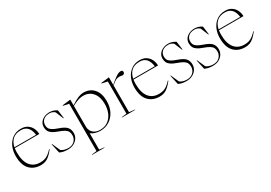

<svg xmlns="http://www.w3.org/2000/svg" viewBox="19 -1378 3455 2451"><g transform="rotate(-30 1746.5 -153.0)"><path d="M271 -522Q325 -522 362.5 -498.5Q400 -475 420.2 -435.2Q440.5 -395.5 442.5 -345.5H80.5Q76 -316 76 -282Q76 -155.5 127.5 -89.8Q179 -24 274 -24Q309 -24 337.2 -32Q365.5 -40 393.5 -60Q421.5 -80 454 -115.5L459.5 -111Q424 -65.5 393.8 -39Q363.5 -12.5 332.8 -1.2Q302 10 264.5 10Q161.5 10 100.8 -55.2Q40 -120.5 40 -251.5Q40 -324.5 67 -386Q94 -447.5 145.8 -484.8Q197.5 -522 271 -522ZM261 -505.5Q182.5 -505.5 139.5 -465.8Q96.5 -426 82.5 -357.5H401.5Q382.5 -505.5 261 -505.5Z M692 -522Q747.5 -522 799 -488.5L815 -366H808L761.5 -480Q728 -509.5 687 -509.5Q625.5 -509.5 594 -479.8Q562.5 -450 562.5 -404.5Q562.5 -379.5 572.2 -359.2Q582 -339 609.8 -321.2Q637.5 -303.5 691.5 -285Q773 -257.5 801.5 -223.2Q830 -189 830 -137Q830 -96.5 808.8 -63.2Q787.5 -30 749.2 -10Q711 10 659.5 10Q626.5 10 597.2 4Q568 -2 543 -14.5L512.5 -153H519L571 -36Q587 -22.5 613.5 -13.2Q640 -4 673.5 -4Q733 -4 767 -38.2Q801 -72.5 801 -122.5Q801 -153 790 -175Q779 -197 750.2 -215Q721.5 -233 668.5 -251.5Q615.5 -270 586.5 -290.5Q557.5 -311 546.2 -335.8Q535 -360.5 535 -391.5Q535 -431.5 556.2 -460.8Q577.5 -490 613 -506Q648.5 -522 692 -522Z M1076.5 217.5V222.5H891V217.5L965.5 208.5V-489L883.5 -506V-513.5L1000 -527.5H1004V-444Q1076 -490.5 1117.2 -506.2Q1158.5 -522 1189.5 -522Q1287 -522 1342.8 -458.2Q1398.5 -394.5 1398.5 -282.5Q1398.5 -190 1363 -124.5Q1327.5 -59 1269.5 -24.5Q1211.5 10 1143.5 10Q1103 10 1067.5 -0.2Q1032 -10.5 1004 -32.5V208.5ZM1358 -260Q1358 -367.5 1306.5 -427.8Q1255 -488 1171.5 -488Q1148 -488 1125.2 -483.8Q1102.5 -479.5 1073.8 -468.2Q1045 -457 1004 -435.5V-124.5Q1004 -95.5 1018.8 -67.5Q1033.5 -39.5 1064.8 -21Q1096 -2.5 1145 -2.5Q1211 -2.5 1258.8 -36Q1306.5 -69.5 1332.2 -127.8Q1358 -186 1358 -260Z M1742.5 -521Q1770 -521 1770 -493.5Q1770 -479.5 1761.2 -471Q1752.5 -462.5 1738.5 -462.5Q1725 -462.5 1717.8 -465.5Q1710.5 -468.5 1691.5 -468.5Q1673.5 -468.5 1658 -464Q1642.5 -459.5 1623 -446.8Q1603.5 -434 1573.5 -409.5V-14L1656 -5V0H1460.5V-5L1535 -14V-489L1453 -506V-513.5L1569.5 -527.5H1573.5V-416.5Q1627 -462.5 1658.2 -484.8Q1689.5 -507 1708.2 -514Q1727 -521 1742.5 -521Z M2021 -522Q2075 -522 2112.5 -498.5Q2150 -475 2170.2 -435.2Q2190.5 -395.5 2192.5 -345.5H1830.5Q1826 -316 1826 -282Q1826 -155.5 1877.5 -89.8Q1929 -24 2024 -24Q2059 -24 2087.2 -32Q2115.5 -40 2143.5 -60Q2171.5 -80 2204 -115.5L2209.5 -111Q2174 -65.5 2143.8 -39Q2113.5 -12.5 2082.8 -1.2Q2052 10 2014.5 10Q1911.5 10 1850.8 -55.2Q1790 -120.5 1790 -251.5Q1790 -324.5 1817 -386Q1844 -447.5 1895.8 -484.8Q1947.5 -522 2021 -522ZM2011 -505.5Q1932.5 -505.5 1889.5 -465.8Q1846.5 -426 1832.5 -357.5H2151.5Q2132.5 -505.5 2011 -505.5Z M2442 -522Q2497.5 -522 2549 -488.5L2565 -366H2558L2511.5 -480Q2478 -509.5 2437 -509.5Q2375.5 -509.5 2344 -479.8Q2312.5 -450 2312.5 -404.5Q2312.5 -379.5 2322.2 -359.2Q2332 -339 2359.8 -321.2Q2387.5 -303.5 2441.5 -285Q2523 -257.5 2551.5 -223.2Q2580 -189 2580 -137Q2580 -96.5 2558.8 -63.2Q2537.5 -30 2499.2 -10Q2461 10 2409.5 10Q2376.5 10 2347.2 4Q2318 -2 2293 -14.5L2262.5 -153H2269L2321 -36Q2337 -22.5 2363.5 -13.2Q2390 -4 2423.5 -4Q2483 -4 2517 -38.2Q2551 -72.5 2551 -122.5Q2551 -153 2540 -175Q2529 -197 2500.2 -215Q2471.5 -233 2418.5 -251.5Q2365.5 -270 2336.5 -290.5Q2307.5 -311 2296.2 -335.8Q2285 -360.5 2285 -391.5Q2285 -431.5 2306.2 -460.8Q2327.5 -490 2363 -506Q2398.5 -522 2442 -522Z M2830 -522Q2885.5 -522 2937 -488.5L2953 -366H2946L2899.5 -480Q2866 -509.5 2825 -509.5Q2763.5 -509.5 2732 -479.8Q2700.5 -450 2700.5 -404.5Q2700.5 -379.5 2710.2 -359.2Q2720 -339 2747.8 -321.2Q2775.5 -303.5 2829.5 -285Q2911 -257.5 2939.5 -223.2Q2968 -189 2968 -137Q2968 -96.5 2946.8 -63.2Q2925.5 -30 2887.2 -10Q2849 10 2797.5 10Q2764.5 10 2735.2 4Q2706 -2 2681 -14.5L2650.5 -153H2657L2709 -36Q2725 -22.5 2751.5 -13.2Q2778 -4 2811.5 -4Q2871 -4 2905 -38.2Q2939 -72.5 2939 -122.5Q2939 -153 2928 -175Q2917 -197 2888.2 -215Q2859.5 -233 2806.5 -251.5Q2753.5 -270 2724.5 -290.5Q2695.5 -311 2684.2 -335.8Q2673 -360.5 2673 -391.5Q2673 -431.5 2694.2 -460.8Q2715.5 -490 2751 -506Q2786.5 -522 2830 -522Z M3280.5 -522Q3334.5 -522 3372 -498.5Q3409.5 -475 3429.8 -435.2Q3450 -395.5 3452 -345.5H3090Q3085.5 -316 3085.5 -282Q3085.5 -155.5 3137 -89.8Q3188.5 -24 3283.5 -24Q3318.5 -24 3346.8 -32Q3375 -40 3403 -60Q3431 -80 3463.5 -115.5L3469 -111Q3433.5 -65.5 3403.2 -39Q3373 -12.5 3342.2 -1.2Q3311.5 10 3274 10Q3171 10 3110.2 -55.2Q3049.5 -120.5 3049.5 -251.5Q3049.5 -324.5 3076.5 -386Q3103.5 -447.5 3155.2 -484.8Q3207 -522 3280.5 -522ZM3270.5 -505.5Q3192 -505.5 3149 -465.8Q3106 -426 3092 -357.5H3411Q3392 -505.5 3270.5 -505.5Z"/></g></svg>

Font: Newsreader 72pt ExtraLight
Style: Regular
Weight: 275
Designer: Hugues Gentile
Foundry: Production Type
Version: Version 1.003; ttfautohint (v1.8.3)